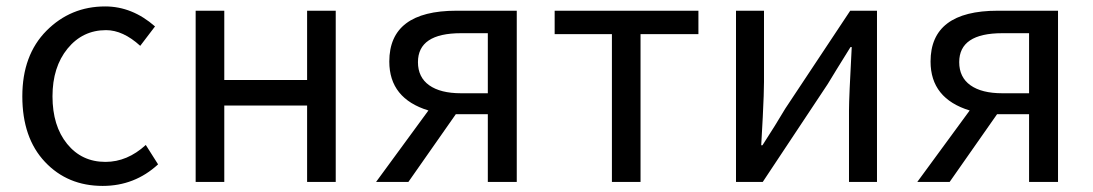

<svg xmlns="http://www.w3.org/2000/svg" viewBox="-20 -577 3467 609"><path d="M305.7 12.7Q194.3 12.7 122.6 -63.5Q50.8 -139.6 50.8 -271.5Q50.8 -402.3 127.4 -479.5Q204.1 -556.6 313.5 -556.6Q399.4 -556.6 471.7 -493.2L424.8 -431.6Q370.1 -481.4 316.4 -481.4Q242.2 -481.4 194.3 -422.9Q146.5 -364.3 146.5 -271.5Q146.5 -177.7 192.9 -120.6Q239.3 -63.5 314.5 -63.5Q383.8 -63.5 442.4 -117.2L481.4 -55.7Q407.2 12.7 305.7 12.7Z M600.6 0V-543H691.4V-323.2H954.1V-543H1044.9V0H954.1V-242.2H691.4V0Z M1527.3 -281.2V-471.7H1442.4Q1305.7 -471.7 1305.7 -379.9Q1305.7 -332 1341.3 -306.6Q1377 -281.2 1442.4 -281.2ZM1427.7 -543H1619.1V0H1527.3V-214.8H1425.8L1275.4 0H1172.9L1338.9 -226.6Q1214.8 -264.6 1214.8 -381.8Q1214.8 -543 1427.7 -543Z M1920.9 0V-468.8H1739.3V-543H2195.3V-468.8H2011.7V0Z M2314.5 0V-543H2403.3V-316.4Q2403.3 -283.2 2399.4 -205.6Q2395.5 -127.9 2394.5 -116.2H2398.4Q2441.4 -182.6 2470.7 -232.4L2676.8 -543H2761.7V0H2672.9V-226.6Q2672.9 -267.6 2681.6 -427.7H2677.7Q2626 -344.7 2605.5 -310.5L2399.4 0Z M3244.1 -281.2V-471.7H3159.2Q3022.5 -471.7 3022.5 -379.9Q3022.5 -332 3058.1 -306.6Q3093.8 -281.2 3159.2 -281.2ZM3144.5 -543H3335.9V0H3244.1V-214.8H3142.6L2992.2 0H2889.6L3055.7 -226.6Q2931.6 -264.6 2931.6 -381.8Q2931.6 -543 3144.5 -543Z"/></svg>

Font: GenYoGothic TW TTF Regular
Style: Regular
Weight: 400
Version: Version 1.300